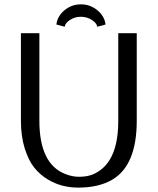

<svg xmlns="http://www.w3.org/2000/svg" viewBox="-20 -853 725 883"><path d="M76.2 0ZM277.3 -730 239.3 -740.2Q243.7 -778.3 276.4 -805.7Q309.1 -833 352.1 -833Q395 -833 428 -805.7Q460.9 -778.3 465.3 -740.2L427.2 -730Q424.8 -747.1 402.1 -761.5Q379.4 -775.9 352.1 -775.9Q324.7 -775.9 302.2 -761.5Q279.8 -747.1 277.3 -730ZM523.9 -700.2H608.9V-297.9Q608.9 -92.8 496.6 -26.9Q434.6 9.8 339.8 9.8Q262.7 9.8 201.2 -26.9Q165 -48.3 138.2 -81.3Q111.3 -114.3 93.8 -170.2Q76.2 -226.1 76.2 -297.9V-700.2H161.1V-297.9Q161.1 -99.1 280.3 -52.7Q313 -40 342 -40Q371.1 -40 394 -46.4Q417 -52.7 441.4 -70.6Q465.8 -88.4 483.4 -116.2Q523.9 -180.2 523.9 -297.9Z"/></svg>

Font: Pfennig
Style: Medium
Weight: 500
Version: Version 20120410 ; ttfautohint (v0.8)